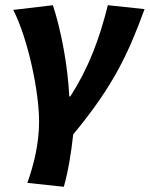

<svg xmlns="http://www.w3.org/2000/svg" viewBox="-20 -529 575 737"><path d="M85 173 225 188C241 132 253 61 261 -13C419 -204 473 -326 535 -494L394 -509C361 -377 320 -268 250 -159H246C240 -277 215 -412 183 -509L31 -491C89 -376 130 -175 130 -63C130 22 110 103 85 173Z"/></svg>

Font: Source Sans Pro
Style: Bold Italic
Weight: 700
Italic angle: -11°
Designer: Paul D. Hunt
Foundry: Adobe Systems Incorporated
Version: Version 3.006;hotconv 1.0.111;makeotfexe 2.5.65597